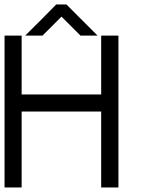

<svg xmlns="http://www.w3.org/2000/svg" viewBox="-20 -823 707 843"><path d="M424.2 0V-333.3H75V0H0V-666.7H75V-408.3H424.2V-666.7H500V0ZM271.7 -803.3 408.3 -666.7H333.3L250 -750L166.7 -666.7H90.8Q174.2 -749.2 226.7 -803.3Z"/></svg>

Font: 0xA000-Mono
Style: Mono
Weight: 400
Version: Version 0.1